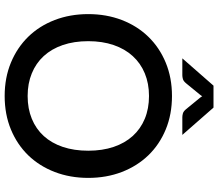

<svg xmlns="http://www.w3.org/2000/svg" viewBox="-77 -873 958 844"><g transform="rotate(90 402.0 -451.0)"><path d="M762 -360C762 -413.3 753.3 -462.5 736 -507.5C718.7 -552.5 694.2 -591.3 662.8 -624C631.2 -656.7 593.4 -682.2 549.2 -700.5C505.1 -718.8 456 -728 402 -728C348.3 -728 299.4 -718.8 255.3 -700.5C211.1 -682.2 173.2 -656.7 141.5 -624C109.8 -591.3 85.3 -552.5 68 -507.5C50.7 -462.5 42 -413.3 42 -360C42 -306.7 50.7 -257.5 68 -212.5C85.3 -167.5 109.8 -128.8 141.5 -96.2C173.2 -63.8 211.1 -38.3 255.3 -20C299.4 -1.7 348.3 7.5 402 7.5C456 7.5 505.1 -1.7 549.2 -20C593.4 -38.3 631.2 -63.8 662.8 -96.2C694.2 -128.8 718.7 -167.5 736 -212.5C753.3 -257.5 762 -306.7 762 -360ZM642.5 -360C642.5 -318.3 636.9 -281 625.8 -248C614.6 -215 598.6 -187.1 577.8 -164.2C556.9 -141.4 531.7 -123.9 502 -111.8C472.3 -99.6 439 -93.5 402 -93.5C365.3 -93.5 332.2 -99.6 302.5 -111.8C272.8 -123.9 247.5 -141.4 226.5 -164.2C205.5 -187.1 189.3 -215 178 -248C166.7 -281 161 -318.3 161 -360C161 -401.3 166.7 -438.5 178 -471.5C189.3 -504.5 205.5 -532.5 226.5 -555.5C247.5 -578.5 272.8 -596.2 302.5 -608.5C332.2 -620.8 365.3 -627 402 -627C439 -627 472.3 -620.8 502 -608.5C531.7 -596.2 556.9 -578.5 577.8 -555.5C598.6 -532.5 614.6 -504.5 625.8 -471.5C636.9 -438.5 642.5 -401.3 642.5 -360ZM573 -773.5 453 -910.5H356.5L236.5 -773.5H311C315.7 -773.5 321.2 -774.3 327.5 -776C333.8 -777.7 340.3 -782.7 347 -791L396.5 -851.5C397.8 -853.2 399 -854.8 400 -856.2C401 -857.8 402 -859.3 403 -861C404 -859.3 405 -857.8 406 -856.2C407 -854.8 408.2 -853.2 409.5 -851.5L459 -791C465.7 -782.7 472.2 -777.7 478.5 -776C484.8 -774.3 490.3 -773.5 495 -773.5Z"/></g></svg>

Font: Lato Semibold
Style: Regular
Weight: 600
Designer: Lukasz Dziedzic
Foundry: tyPoland Lukasz Dziedzic
Version: Version 2.006; 2014-01-15